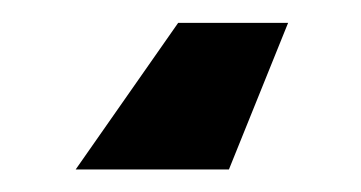

<svg xmlns="http://www.w3.org/2000/svg" viewBox="-20 -15 316 168"><path d="M46.2 133.3 135.9 5H232.1L180.3 133.3Z"/></svg>

Font: Maven Pro
Style: Regular
Weight: 400
Designer: Joe Prince
Foundry: Joe Prince
Version: Version 2.103